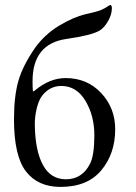

<svg xmlns="http://www.w3.org/2000/svg" viewBox="-20 -721 535 755"><path d="M221 -383Q176 -383 146 -345Q133 -329 124.5 -295Q116 -261 117 -226Q119 -126 149.5 -71Q180 -16 239 -16Q303 -16 334 -77Q351 -110 351 -189Q351 -266 316 -324.5Q281 -383 221 -383ZM118 -366Q176 -414 238 -414Q323 -414 378 -355Q433 -296 433 -213Q433 -117 378.5 -51.5Q324 14 218 14Q129 14 82 -47Q35 -108 35 -252Q35 -343 52.5 -403.5Q70 -464 118 -533Q156 -586 212.5 -620Q269 -654 316 -665Q361 -675 377 -681.5Q393 -688 410 -700Q415 -703 417.5 -699Q420 -695 420 -690Q420 -664 405 -638Q390 -612 372 -601Q340 -582 242 -568Q108 -549 108 -402Q108 -378 109 -367Q109 -357 118 -366Z"/></svg>

Font: EB Garamond 12 All SC
Style: AllSC
Weight: 400
Version: Version 0.016 ; ttfautohint (v0.97) -l 8 -r 50 -G 200 -x 0 -